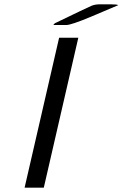

<svg xmlns="http://www.w3.org/2000/svg" viewBox="-20 -872 568 890"><path d="M227 -756Q229 -759 234 -764Q385 -837 402.5 -844.5Q420 -852 442 -852H493Q524 -852 528 -848L403 -795Q310 -756 287 -756ZM94 -2 254 -697H343L183 -2Z"/></svg>

Font: Coval
Style: Light Italic
Weight: 300
Foundry: Context Ltd
Version: Version 001.000